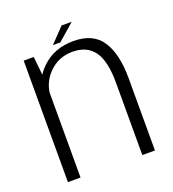

<svg xmlns="http://www.w3.org/2000/svg" viewBox="-126 -781 793 879"><g transform="rotate(-20 270.0 -342.0)"><path d="M55 0H116.5V-469L104 -592H55ZM417.5 0H479V-352Q479 -470 437 -534.2Q395 -598.5 299 -598.5Q205.5 -598.5 145.5 -541Q85.5 -483.5 85.5 -414L114.5 -386Q114.5 -457.5 162 -505.8Q209.5 -554 278 -554Q348 -554 382.8 -506.2Q417.5 -458.5 417.5 -352.5ZM205 -613H241L322.5 -684H273Z"/></g></svg>

Font: Anybody UltraCondensed Thin Light
Style: Regular
Weight: 300
Version: Version 1.111